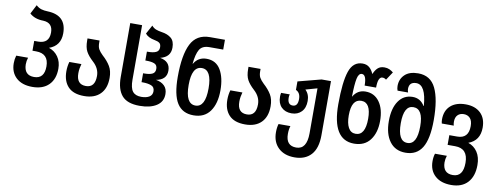

<svg xmlns="http://www.w3.org/2000/svg" viewBox="-76 -1192 4801 1851"><g transform="rotate(10 2324.5 -266.5)"><path d="M251 10Q355 10 412 -47.5Q469 -105 469 -206Q469 -274 435.5 -322Q402 -370 345 -389Q456 -428 456 -550Q456 -727 271 -733Q235 -734 208.5 -742Q182 -750 157 -773L111 -684Q161 -638 245 -637Q339 -633 339 -537Q339 -430 231 -430H193V-334H228Q352 -334 352 -208Q352 -87 251 -87Q154 -87 152 -193Q152 -228 163 -260H47Q36 -224 36 -185Q36 -95 93 -42.5Q150 10 251 10Z M758 10Q859 10 915 -46Q971 -102 971 -204Q971 -272 944 -317.5Q917 -363 867 -408Q839 -435 826 -458Q813 -481 813 -521V-543H695V-522Q695 -455 716.5 -415.5Q738 -376 785 -333Q848 -276 848 -202Q848 -88 758 -88Q666 -88 666 -197Q666 -222 670 -245.5Q674 -269 680 -289H562Q549 -245 549 -196Q549 -100 600.5 -45Q652 10 758 10Z M1301 10Q1405 10 1466.5 -29.5Q1528 -69 1528 -144Q1528 -196 1497 -226Q1466 -256 1414 -264Q1517 -282 1517 -371Q1517 -462 1417 -480Q1517 -504 1517 -597Q1517 -661 1482 -690Q1447 -719 1390 -727Q1356 -732 1331.5 -741.5Q1307 -751 1289 -773L1242 -687Q1270 -651 1337 -639Q1366 -634 1382.5 -622Q1399 -610 1399 -579Q1399 -544 1370.5 -530.5Q1342 -517 1291 -517H1281V-430H1292Q1342 -430 1370.5 -418Q1399 -406 1399 -368Q1399 -332 1371.5 -318.5Q1344 -305 1291 -305H1281V-218H1292Q1343 -218 1376.5 -205Q1410 -192 1410 -151Q1410 -114 1380.5 -96Q1351 -78 1302 -78Q1244 -78 1217.5 -112Q1191 -146 1191 -226V-760H1075V-231Q1075 -112 1127.5 -51Q1180 10 1301 10Z M1829 10Q1935 10 1989.5 -66Q2044 -142 2044 -271Q2044 -396 1998.5 -472.5Q1953 -549 1861 -549Q1779 -549 1738 -479H1735Q1744 -573 1770.5 -618.5Q1797 -664 1868 -664H2002V-760H1855Q1725 -760 1670.5 -652Q1616 -544 1616 -330Q1616 -154 1668 -72Q1720 10 1829 10ZM1831 -86Q1733 -86 1733 -271Q1733 -453 1831 -453Q1928 -453 1928 -271Q1928 -86 1831 -86Z M2334 10Q2435 10 2491 -46Q2547 -102 2547 -204Q2547 -272 2520 -317.5Q2493 -363 2443 -408Q2415 -435 2402 -458Q2389 -481 2389 -521V-543H2271V-522Q2271 -455 2292.5 -415.5Q2314 -376 2361 -333Q2424 -276 2424 -202Q2424 -88 2334 -88Q2242 -88 2242 -197Q2242 -222 2246 -245.5Q2250 -269 2256 -289H2138Q2125 -245 2125 -196Q2125 -100 2176.5 -45Q2228 10 2334 10Z M2858 240Q2962 240 3020 176.5Q3078 113 3078 -15V-545H2986L2760 -486V-403Q2805 -383 2805 -321Q2805 -249 2755 -249Q2704 -249 2704 -318Q2704 -338 2709 -350H2624Q2620 -330 2620 -313Q2620 -247 2657 -210Q2694 -173 2756 -173Q2816 -173 2853 -211Q2890 -249 2890 -317Q2890 -383 2849 -422L2962 -454V-14Q2962 144 2858 144Q2757 144 2757 28Q2757 -17 2768 -50H2652Q2641 -15 2641 32Q2641 128 2699.5 184Q2758 240 2858 240Z M3400 10Q3503 10 3557 -61.5Q3611 -133 3611 -248Q3611 -366 3561 -435Q3511 -504 3425 -504Q3346 -504 3305 -434H3303Q3305 -554 3316.5 -609.5Q3328 -665 3360 -665Q3405 -665 3405 -559H3517Q3517 -665 3562 -665Q3581 -665 3598 -651L3651 -731Q3633 -746 3612 -755.5Q3591 -765 3563 -765Q3523 -765 3499 -743Q3475 -721 3460 -684H3457Q3443 -719 3417 -742Q3391 -765 3350 -765Q3257 -765 3221.5 -660.5Q3186 -556 3186 -338Q3186 10 3400 10ZM3399 -86Q3352 -86 3328 -129.5Q3304 -173 3304 -250Q3304 -409 3400 -409Q3494 -409 3494 -249Q3494 -86 3399 -86Z M3904 10Q4013 10 4066 -76Q4119 -162 4119 -347Q4119 -550 4067 -657.5Q4015 -765 3894 -765Q3808 -765 3763 -721.5Q3718 -678 3718 -611Q3718 -587 3726 -566H3829Q3822 -584 3822 -600Q3822 -669 3892 -669Q3986 -669 4001 -464H3998Q3957 -532 3881 -532Q3794 -532 3744 -460Q3694 -388 3694 -263Q3694 -138 3748.5 -64Q3803 10 3904 10ZM3906 -86Q3811 -86 3811 -263Q3811 -436 3905 -436Q4001 -436 4001 -265Q4001 -86 3906 -86Z M4392 240Q4496 240 4552.5 178.5Q4609 117 4609 7Q4609 -70 4575.5 -120Q4542 -170 4485 -189Q4596 -230 4596 -357Q4596 -449 4542.5 -499.5Q4489 -550 4397 -550Q4303 -550 4249.5 -502Q4196 -454 4196 -368Q4196 -346 4201 -328H4318Q4313 -345 4313 -366Q4313 -409 4335.5 -431.5Q4358 -454 4395 -454Q4433 -454 4456.5 -429Q4480 -404 4480 -351Q4480 -230 4369 -230H4292V-135H4366Q4492 -135 4492 6Q4492 143 4391 143Q4294 143 4292 37Q4292 3 4303 -30H4187Q4176 2 4176 45Q4176 135 4233.5 187.5Q4291 240 4392 240Z"/></g></svg>

Font: Noto Sans Georgian Condensed Semi
Style: Regular
Weight: 600
Width: 3
Designer: Monotype Design Team
Foundry: Monotype Imaging Inc.
Version: Version 1.901